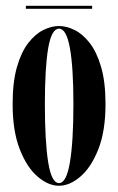

<svg xmlns="http://www.w3.org/2000/svg" viewBox="-20 -614 397 646"><path d="M178.5 11Q142.5 11 106.5 -19.8Q70.5 -50.5 46.5 -111.8Q22.5 -173 22.5 -263.5Q22.5 -338 37 -388.5Q51.5 -439 75 -469.2Q98.5 -499.5 125.8 -513Q153 -526.5 178.5 -526.5Q203.5 -526.5 231 -513Q258.5 -499.5 282 -469.2Q305.5 -439 320.2 -388.5Q335 -338 335 -263.5Q335 -173 310.8 -111.8Q286.5 -50.5 250.5 -19.8Q214.5 11 178.5 11ZM178.5 2Q203.5 2 215.2 -67.8Q227 -137.5 227 -263.5Q227 -387 215.2 -452.2Q203.5 -517.5 178.5 -517.5Q153.5 -517.5 142.2 -452.2Q131 -387 131 -263.5Q131 -137.5 142.2 -67.8Q153.5 2 178.5 2ZM67 -584.5V-594.5H290V-584.5Z"/></svg>

Font: Imbue 100pt SemiBold
Style: Regular
Weight: 600
Designer: Tyler Finck
Foundry: Etcetera Type Company
Version: Version 1.102; ttfautohint (v1.8.3)